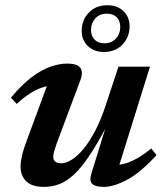

<svg xmlns="http://www.w3.org/2000/svg" viewBox="-20 -720 639 752"><path d="M338 -40.5 395.5 -226.5 396 -222.5Q359 -153 328 -107.2Q297 -61.5 268.8 -35.5Q240.5 -9.5 212.2 1.2Q184 12 153 12Q104.5 12 82.5 -10.2Q60.5 -32.5 60.5 -67.5Q60.5 -86 66.5 -111.8Q72.5 -137.5 87 -175.5L177.5 -420.5L200.5 -386Q175 -386.5 149.8 -378.8Q124.5 -371 98.8 -354.8Q73 -338.5 45.5 -313L23 -337.5Q65 -388 103.2 -417Q141.5 -446 176.8 -458.5Q212 -471 244 -471Q282 -471 294.5 -454.5Q307 -438 294 -404L202.5 -159.5Q195.5 -139 192 -126.8Q188.5 -114.5 188.5 -106Q188.5 -93.5 196.5 -87Q204.5 -80.5 220 -80.5Q238 -80.5 260.2 -94Q282.5 -107.5 305.8 -135.2Q329 -163 351.8 -205.8Q374.5 -248.5 394 -307.5L444 -459H567.5L436 -37.5L416.5 -73Q440 -72 464.8 -78.2Q489.5 -84.5 516.5 -99.5Q543.5 -114.5 572.5 -138.5L593 -112.5Q530.5 -44 478 -16Q425.5 12 386.5 12Q353 12 341 -0.2Q329 -12.5 338 -40.5ZM401 -699.5Q439.5 -699.5 463.5 -676.5Q487.5 -653.5 487.5 -616.5Q487.5 -575 460 -545.8Q432.5 -516.5 386.5 -516.5Q348.5 -516.5 324.2 -539.5Q300 -562.5 300 -599.5Q300 -641.5 327.8 -670.5Q355.5 -699.5 401 -699.5ZM388.5 -550.5Q417.5 -550.5 434.2 -569.2Q451 -588 451 -613.5Q451 -638.5 437 -652.5Q423 -666.5 399 -666.5Q370 -666.5 353.2 -647.8Q336.5 -629 336.5 -602.5Q336.5 -578.5 350.8 -564.5Q365 -550.5 388.5 -550.5Z"/></svg>

Font: Newsreader SemiBold
Style: Italic
Weight: 600
Italic angle: -17°
Designer: Hugues Gentile
Foundry: Production Type
Version: Version 1.003